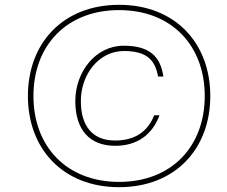

<svg xmlns="http://www.w3.org/2000/svg" viewBox="-20 -764 943 798"><path d="M494 -574C377 -574 293 -465 293 -344C293 -226 351 -158 459 -158C550 -158 613 -204 643 -285H621C593 -215 539 -180 458 -180C364 -180 316 -241 316 -344C316 -455 391 -552 495 -552C594 -552 625 -511 637 -446H659C647 -528 603 -574 494 -574ZM96 -365C96 -144 243 14 475 14C707 14 854 -144 854 -365C854 -586 707 -744 475 -744C243 -744 96 -586 96 -365ZM119 -365C119 -575 257 -722 475 -722C693 -722 831 -575 831 -365C831 -155 693 -8 475 -8C257 -8 119 -155 119 -365Z"/></svg>

Font: Nacelle Thin
Style: Italic
Weight: 100
Italic angle: -12°
Designer: Sora Sagano
Foundry: Sora Sagano
Version: Version 1.000;FEAKit 1.0